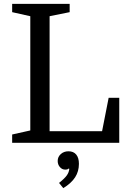

<svg xmlns="http://www.w3.org/2000/svg" viewBox="-20 -740 669 995"><path d="M237 -656V-60H509L543 -233H598V0H43V-43L137 -64V-656L43 -677V-720H341V-677ZM335 44Q361 44 375 61Q389 78 389 109Q389 148 369.5 178.5Q350 209 308 235L286 208Q315 185 326.5 168.5Q338 152 339 135L336 133Q332 139 318 139Q302 139 290.5 126Q279 113 279 94Q279 73 295 58.5Q311 44 335 44Z"/></svg>

Font: Domine
Style: Regular
Weight: 400
Designer: Pablo Impallari, Rodrigo Fuenzalida, Brenda Gallo
Foundry: Pablo Impallari, Rodrigo Fuenzalida, Brenda Gallo
Version: Version 2.000;September 19, 2022;FontCreator 14.0.0.2877 64-